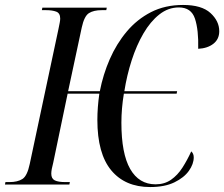

<svg xmlns="http://www.w3.org/2000/svg" viewBox="-41 -745 905 775"><path d="M565 10Q464 10 408 -57.5Q352 -125 352 -261Q352 -286 354 -312.5Q356 -339 360 -367H232L174 -89Q170 -74 168 -63Q166 -52 166 -44Q166 -24 180 -17Q194 -10 223 -10H241L239 0H-21L-19 -10H-3Q30 -10 49.5 -22.5Q69 -35 79 -83L195 -628Q198 -643 200 -653Q202 -663 202 -670Q202 -692 186 -698Q170 -704 145 -704H128L130 -714H390L388 -704H370Q337 -704 318 -692Q299 -680 289 -634L234 -377H362Q375 -444 402 -506Q429 -568 470.5 -617.5Q512 -667 568.5 -696Q625 -725 698 -725Q773 -725 808.5 -692.5Q844 -660 844 -619Q844 -587 820.5 -568.5Q797 -550 759 -548Q761 -624 746 -669.5Q731 -715 681 -715Q638 -715 602 -686.5Q566 -658 538 -610Q510 -562 490.5 -501.5Q471 -441 461 -377H674L672 -367H459Q454 -337 451.5 -307.5Q449 -278 449 -250Q449 -125 484.5 -63Q520 -1 587 -1Q623 -1 649.5 -19.5Q676 -38 695.5 -68.5Q715 -99 731 -134Q741 -125 741 -110Q741 -83 721.5 -55.5Q702 -28 663 -9Q624 10 565 10Z"/></svg>

Font: Noto Serif Display Condensed
Style: Italic
Weight: 400
Width: 3
Italic angle: -12°
Designer: Monotype Design Team
Foundry: Monotype Imaging Inc.
Version: Version 2.009